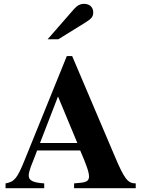

<svg xmlns="http://www.w3.org/2000/svg" viewBox="-20 -983 762 1003"><path d="M384 -236H189L283 -479ZM689 0V-25C648 -25 630 -47 579 -168L357 -690H329L108 -145C70 -51 55 -33 9 -25V0H211V-25C152 -29 130 -40 130 -66C130 -90 149 -132 161 -163L174 -197H399C433 -118 445 -83 445 -61C445 -39 432 -31 399 -28L367 -25V0ZM229 -778H285L427 -866C459 -886 467 -896 467 -919C467 -945 448 -963 419 -963C399 -963 383 -954 366 -935Z"/></svg>

Font: XITS Math
Style: Bold
Weight: 700
Designer: MicroPress Inc., with final additions and corrections provided by Coen Hoffman, Elsevier (retired)
Version: Version 1.302